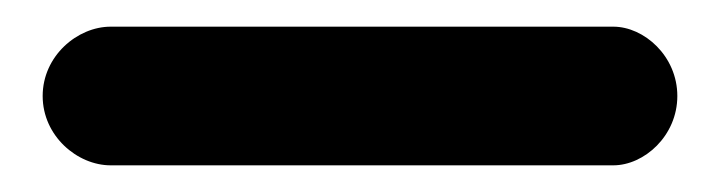

<svg xmlns="http://www.w3.org/2000/svg" viewBox="-20 -20 540 144"><path d="M63 104H440C463 104 488 82 488 52C488 22 463 0 440 0H63C38 0 12 22 12 52C12 82 38 104 63 104Z"/></svg>

Font: SN Pro Medium
Style: Regular
Weight: 500
Designer: Tobias Whetton
Foundry: Supernotes
Version: Version 1.003;Glyphs 3.3 (3324)